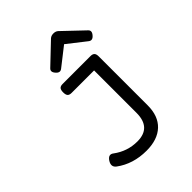

<svg xmlns="http://www.w3.org/2000/svg" viewBox="-232 -933 1063 1063"><g transform="rotate(-45 300.0 -401.0)"><path d="M349.6 -803.7 230 -689.9Q212.4 -673.8 233.4 -650.9Q251.5 -630.4 270 -645L377.9 -729.5L485.8 -645Q504.4 -630.4 522.5 -650.9Q543.5 -673.8 525.9 -689.9L406.2 -803.7Q395.5 -813.5 377.9 -813.5Q360.4 -813.5 349.6 -803.7ZM392.6 -579.6V-177.2Q392.6 -61.5 284.2 -61.5Q206.5 -61.5 143.6 -108.4Q119.1 -127.4 98.6 -96.2Q78.6 -64.5 104.5 -44.9Q179.7 10.7 283.7 10.7Q370.6 10.7 418.2 -34.2Q465.8 -79.1 465.8 -162.6V-546.4Q465.8 -564.5 458.3 -572Q450.7 -579.6 435.1 -579.6ZM216.3 -579.6Q199.7 -579.6 192.6 -571.5Q185.5 -563.5 185.5 -544.4Q185.5 -525.4 192.6 -517.3Q199.7 -509.3 216.3 -509.3H420.4V-579.6Z"/></g></svg>

Font: Courier Prime Code
Style: Regular
Weight: 400
Designer: Alan Dague-Greene
Foundry: Quote-Unquote Apps
Version: Version 3.18